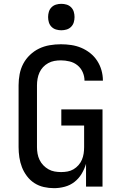

<svg xmlns="http://www.w3.org/2000/svg" viewBox="-20 -974 640 1002"><path d="M262 8Q235 8 208.5 2Q182 -4 159.5 -18.5Q137 -33 120.5 -55Q104 -77 94.5 -101.5Q85 -126 81 -153Q77 -180 77 -206V-529Q77 -558 82.5 -587Q88 -616 101.5 -641.5Q115 -667 136.5 -687.5Q158 -708 184 -720.5Q210 -733 239 -738Q268 -743 298 -743Q325 -743 352 -739Q379 -735 404 -724.5Q429 -714 450.5 -697Q472 -680 487 -657Q502 -634 509.5 -607.5Q517 -581 517 -554V-553H421Q421 -576 411.5 -597.5Q402 -619 384 -633.5Q366 -648 343 -653.5Q320 -659 298 -659Q280 -659 263.5 -656Q247 -653 231.5 -644.5Q216 -636 204.5 -623.5Q193 -611 186 -595.5Q179 -580 176 -563Q173 -546 173 -529V-206Q173 -189 176 -172Q179 -155 186.5 -139.5Q194 -124 206 -111.5Q218 -99 233 -90.5Q248 -82 265 -79Q282 -76 299 -76Q316 -76 332.5 -79Q349 -82 363.5 -90.5Q378 -99 389.5 -112Q401 -125 407.5 -140.5Q414 -156 416.5 -172.5Q419 -189 419 -206V-319H300V-403H515V0H429V-119Q421 -92 406 -67Q391 -42 368.5 -24.5Q346 -7 318 0.5Q290 8 262 8ZM300 -816Q286 -816 272.5 -820Q259 -824 249 -834Q239 -844 235 -857.5Q231 -871 231 -885Q231 -899 235 -912.5Q239 -926 249 -936Q259 -946 272.5 -950Q286 -954 300 -954Q314 -954 327.5 -950Q341 -946 351 -936Q361 -926 365 -912.5Q369 -899 369 -885Q369 -871 365 -857.5Q361 -844 351 -834Q341 -824 327.5 -820Q314 -816 300 -816Z"/></svg>

Font: Iosevka Aile Medium
Style: Regular
Weight: 500
Designer: Belleve Invis
Foundry: Belleve Invis
Version: Version 27.3.5; ttfautohint (v1.8.4)